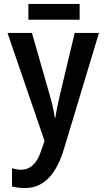

<svg xmlns="http://www.w3.org/2000/svg" viewBox="-20 -709 540 974"><path d="M124 -609H384V-689H124ZM107 245C213 245 271 158 305 45L482 -542H359L285 -232C277 -197 266 -149 261 -112H258C252 -154 242 -194 231 -231L142 -542H18L206 6L188 58C166 122 133 152 86 152C74 152 56 149 41 145V237C62 242 83 245 107 245Z"/></svg>

Font: Noto Sans Mono ExtraCondensed SemiBold
Style: Regular
Weight: 600
Width: 2
Designer: Monotype Design Team
Foundry: Monotype Imaging Inc.
Version: Version 2.014